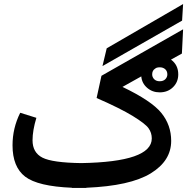

<svg xmlns="http://www.w3.org/2000/svg" viewBox="-20 -914 963 950"><path d="M886 -894 881 -812 487 -587 508 -675ZM458 -429 482 -539 886 -769 880 -649 826 -619Q862 -593 862 -546Q862 -508 836 -482.5Q810 -457 770 -457Q734 -457 708 -479.5Q682 -502 679 -536L586 -484Q730 -415 778.5 -355Q827 -295 827 -217Q827 -118 725.5 -56Q624 6 407 15V16H371H336V15Q167 8 104.5 -40Q42 -88 42 -195Q42 -280 80 -356L160 -331Q141 -268 141 -220Q141 -159 190 -134Q239 -109 382 -107Q731 -113 731 -229Q731 -257 715 -279.5Q699 -302 637 -340Q575 -378 458 -429ZM770 -581Q760 -581 753 -578L747 -574Q733 -565 733 -546Q733 -532 743 -522Q753 -512 770 -512Q788 -512 798 -522Q808 -532 808 -546Q808 -562 797.5 -571.5Q787 -581 770 -581Z"/></svg>

Font: FiraGO Medium
Style: Regular
Weight: 500
Designer: bBox Type
Foundry: bBox Type GmbH
Version: Version 1.001;PS 001.001;hotconv 1.0.88;makeotf.lib2.5.64775